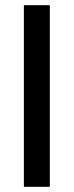

<svg xmlns="http://www.w3.org/2000/svg" viewBox="-20 -720 284 740"><path d="M72 -700V0H172V-700Z"/></svg>

Font: Space Text Medium
Style: Regular
Weight: 500
Designer: Florian Karsten (Space Text), Colophon Foundry (Space Mono)
Foundry: Florian Karsten
Version: Version 1.003;PS 001.003;hotconv 1.0.88;makeotf.lib2.5.64775